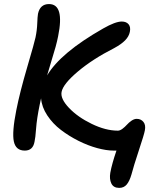

<svg xmlns="http://www.w3.org/2000/svg" viewBox="-20 -730 767 945"><path d="M102.1 11.2Q57.6 11.2 48.1 -33.9Q38.6 -79.1 60.1 -187Q77.6 -275.9 114 -399.7Q150.4 -523.4 154.8 -545.9Q162.1 -580.6 163.3 -614.7Q164.6 -648.9 167 -662.1Q177.2 -710 221.2 -710Q298.3 -710 266.1 -551.8Q261.7 -528.8 253.7 -499.5Q245.6 -470.2 231.9 -426Q218.3 -381.8 211.9 -358.9Q278.3 -470.7 487.8 -589.8Q547.9 -624 579.1 -624Q601.6 -624 612.8 -610.6Q624 -597.2 619.1 -573.2Q614.7 -550.8 595.9 -531.5Q577.1 -512.2 542 -493.2Q435.5 -439 363 -377.7Q290.5 -316.4 283.2 -277.8Q276.4 -244.6 319.3 -199.2Q362.3 -153.8 431.2 -120.4Q500 -86.9 560.1 -86.9Q570.3 -86.9 582.5 -95.9Q594.7 -105 604.5 -116Q614.3 -127 627.4 -136Q640.6 -145 652.8 -145Q673.8 -145 686 -129.9Q698.2 -114.7 692.9 -87.9Q689.5 -68.4 663.3 10.5Q637.2 89.4 627 128.9Q617.7 161.1 603.8 178Q589.8 194.8 566.9 194.8Q538.6 194.8 528.1 173.1Q517.6 151.4 522.9 120.1Q531.2 75.2 553.2 11.2H539.1Q503.9 11.2 458.7 -1Q413.6 -13.2 366.7 -36.6Q319.8 -60.1 279.8 -90.6Q239.7 -121.1 212.6 -162.1Q185.5 -203.1 182.1 -246.1Q178.2 -230.5 174.8 -211.9Q161.1 -145 157.7 -97.9Q154.3 -50.8 149.9 -32.2Q142.1 11.2 102.1 11.2Z"/></svg>

Font: Shantell Sans Irregular
Style: Italic
Weight: 500
Italic angle: -11.31°
Designer: Stephen Nixon, Anya Danilova, Shantell Martin
Foundry: Arrow Type
Version: Version 1.006;[9816181b4]